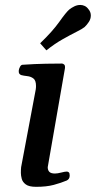

<svg xmlns="http://www.w3.org/2000/svg" viewBox="-20 -741 383 768"><path d="M124.5 6.3Q96.2 6.3 83.3 -3.2Q70.3 -12.7 66.9 -25.9Q63.5 -39.1 63.5 -49.3Q63.5 -63.5 64.5 -72.3L123 -383.3Q123.5 -387.2 123.8 -390.6Q124 -394 124 -397Q124 -419.4 113.5 -427.2Q103 -435.1 88.9 -436.5Q74.7 -438 64 -440.9Q59.1 -443.4 56.6 -447.3Q54.2 -451.2 55.2 -460.4Q56.2 -466.3 60.1 -473.9Q64 -481.4 69.8 -481.9Q121.6 -485.4 163.8 -486.1Q206.1 -486.8 228 -486.8Q231.9 -486.8 236.6 -482.9Q241.2 -479 239.7 -467.3L170.9 -72.3Q170.9 -60.1 177.5 -53.5Q184.1 -46.9 199.7 -46.9Q210 -46.9 224.9 -50.8Q239.7 -54.7 247.1 -54.7Q252 -54.7 255.4 -51.5Q258.8 -48.3 258.8 -38.6Q258.8 -24.9 247.1 -19Q224.1 -9.3 195.1 -1.5Q166 6.3 124.5 6.3ZM165.5 -539.6 140.6 -567.9Q189.9 -615.2 217.3 -653.8Q244.6 -692.4 257.3 -703.1Q266.6 -710.4 277.8 -715.8Q289.1 -721.2 301.3 -721.2Q310.1 -721.2 318.6 -717.3Q327.1 -713.4 333.5 -704.6Q343.3 -693.4 343.3 -679.2Q343.3 -665.5 335.7 -653.8Q328.1 -642.1 318.4 -632.8Q309.6 -625.5 286.1 -613.8Q262.7 -602.1 231 -584.2Q199.2 -566.4 165.5 -539.6Z"/></svg>

Font: Gelasio Medium
Style: Italic
Weight: 500
Italic angle: -8.5°
Designer: Eben Sorkin
Foundry: Eben Sorkin
Version: Version 1.008